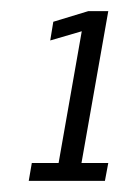

<svg xmlns="http://www.w3.org/2000/svg" viewBox="-20 -699 214 344"><path d="M31.5 -375 37 -407H85L126.5 -643L70 -626.5L75.5 -660L138 -679H174L126 -407H174L168 -375Z"/></svg>

Font: Anybody Condensed Regular
Style: Italic
Weight: 400
Width: 3
Italic angle: -10°
Designer: Tyler Finck
Foundry: Etcetera Type Company
Version: Version 1.010; ttfautohint (v1.8.3) -l 8 -r 50 -G 200 -x 14 